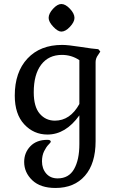

<svg xmlns="http://www.w3.org/2000/svg" viewBox="-20 -685 585 958"><path d="M351.6 -595.7Q351.6 -617.2 329.1 -641.1Q306.6 -665 286.1 -665Q266.6 -665 244.6 -641.1Q222.7 -617.2 222.7 -595.7Q222.7 -576.2 245.6 -551.8Q268.6 -527.3 286.1 -527.3Q306.6 -527.3 329.1 -551.3Q351.6 -575.2 351.6 -595.7ZM148.4 -224.6Q148.4 -313.5 185.5 -362.3Q222.7 -411.1 289.1 -411.1Q336.9 -411.1 376 -384.8V-166Q330.1 -83 253.9 -83Q208 -83 178.2 -117.7Q148.4 -152.3 148.4 -224.6ZM457 19.5V-375Q457 -394.5 469.7 -411.1L480.5 -427.7L470.7 -439.5Q442.4 -441.4 380.9 -451.2Q319.3 -460.9 290 -460.9Q180.7 -460.9 117.2 -393.1Q53.7 -325.2 53.7 -208Q53.7 -115.2 101.1 -64.5Q148.4 -13.7 216.8 -13.7Q307.6 -13.7 376 -109.4V34.2Q376 112.3 349.6 158.7Q323.2 205.1 267.6 205.1Q231.4 205.1 210.4 180.7Q189.5 156.2 189.5 120.1Q189.5 90.8 200.2 69.3Q210.9 47.9 222.2 36.6Q233.4 25.4 233.4 22.5Q233.4 12.7 216.8 12.7Q162.1 12.7 131.3 44.9Q100.6 77.1 100.6 123Q100.6 175.8 141.1 214.4Q181.6 252.9 256.8 252.9Q350.6 252.9 403.8 191.9Q457 130.9 457 19.5Z"/></svg>

Font: Kurale
Style: Regular
Weight: 400
Version: 1.0; ttfautohint (v1.3)